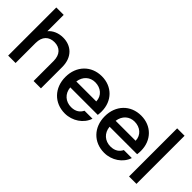

<svg xmlns="http://www.w3.org/2000/svg" viewBox="17 -1409 2088 2088"><g transform="rotate(45 1061.5 -365.0)"><path d="M75 -740V0H189V-307C189 -408 244 -460 328 -460C411 -460 466 -408 466 -307V0H579V-327C579 -481 483 -562 360 -562C289 -562 227 -535 189 -489V-740Z M1105 -325H798C810 -413 872 -465 950 -465C1035 -465 1103 -411 1105 -325ZM679 -276C679 -108 793 10 955 10C1071 10 1176 -61 1209 -163H1086C1065 -120 1025 -87 955 -87C871 -87 805 -142 797 -233H1220C1223 -252 1224 -270 1224 -289C1224 -449 1113 -562 955 -562C793 -562 679 -444 679 -276Z M1710 -325H1403C1415 -413 1477 -465 1555 -465C1640 -465 1708 -411 1710 -325ZM1284 -276C1284 -108 1398 10 1560 10C1676 10 1781 -61 1814 -163H1691C1670 -120 1630 -87 1560 -87C1476 -87 1410 -142 1402 -233H1825C1828 -252 1829 -270 1829 -289C1829 -449 1718 -562 1560 -562C1398 -562 1284 -444 1284 -276Z M1934 -740V0H2048V-740Z"/></g></svg>

Font: Malmofest Medium
Style: Regular
Weight: 500
Designer: Jonny Pinhorn (Poppins), Kolossal
Version: Version 1.004;Glyphs 3.1.2 (3151)